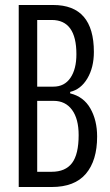

<svg xmlns="http://www.w3.org/2000/svg" viewBox="-20 -749 440 769"><path d="M55 -729H193Q356 -729 356 -541Q356 -479 330 -435Q304 -391 261 -381V-375Q315 -362 342 -314.5Q369 -267 369 -202Q369 -106 324 -53Q279 0 187 0H55ZM295 -208Q295 -273 268.5 -309Q242 -345 195 -345H129V-61H187Q242 -61 268.5 -96Q295 -131 295 -208ZM194 -402Q238 -402 262 -437Q286 -472 286 -532Q286 -669 187 -669H129V-402Z"/></svg>

Font: Mona Sans Condensed
Style: Regular
Weight: 400
Width: 3
Designer: Deni Anggara
Foundry: GitHub
Version: Version 2.000